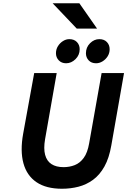

<svg xmlns="http://www.w3.org/2000/svg" viewBox="-20 -1150 784 1182"><path d="M361.5 12Q264 12 204.5 -28.5Q145 -69 124.2 -145Q103.5 -221 122.5 -326.5L190.5 -700H329L257.5 -293Q247.5 -235 257.8 -196.8Q268 -158.5 296.8 -139.8Q325.5 -121 371.5 -121Q408 -121 440 -133.5Q472 -146 495.5 -178Q519 -210 529 -268.5L605.5 -700H743.5L665.5 -256Q652 -177 622.8 -124.8Q593.5 -72.5 552.5 -42.8Q511.5 -13 463 -0.5Q414.5 12 361.5 12ZM571.5 -760.5Q542.5 -760.5 525.8 -778.5Q509 -796.5 509 -822Q509 -858.5 534.2 -883.8Q559.5 -909 591.5 -909Q621 -909 638 -891.2Q655 -873.5 655 -847Q655 -823 642.8 -803.5Q630.5 -784 611.2 -772.2Q592 -760.5 571.5 -760.5ZM387 -760.5Q359 -760.5 341.8 -778.5Q324.5 -796.5 324.5 -822Q324.5 -846.5 336.8 -866Q349 -885.5 367.8 -897.2Q386.5 -909 406.5 -909Q436.5 -909 453.5 -891.2Q470.5 -873.5 470.5 -847Q470.5 -811 444.8 -785.8Q419 -760.5 387 -760.5ZM452.5 -974 304 -1130H468.5L577.5 -974Z"/></svg>

Font: Overpass ExtraBold
Style: Italic
Weight: 800
Italic angle: -10°
Designer: Delve Withrington, Dave Bailey, Thomas Jockin
Foundry: Delve Fonts LLC
Version: Version 4.000